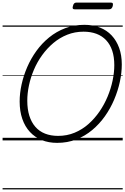

<svg xmlns="http://www.w3.org/2000/svg" viewBox="-20 -1086 969 1485"><path d="M422 19Q356 19 303 -2.5Q250 -24 211.5 -65.5Q173 -107 152.5 -166.5Q132 -226 132 -301Q132 -365 147 -433Q162 -501 190.5 -567Q219 -633 261.5 -692Q304 -751 360 -796.5Q416 -842 484.5 -868Q553 -894 633 -894Q699 -894 752.5 -873Q806 -852 843.5 -812Q881 -772 901.5 -715.5Q922 -659 922 -588Q922 -523 907 -453.5Q892 -384 863 -315.5Q834 -247 791.5 -187Q749 -127 693.5 -80.5Q638 -34 570 -7.5Q502 19 422 19ZM429 -35Q498 -35 557 -59.5Q616 -84 664 -126.5Q712 -169 749.5 -223.5Q787 -278 812.5 -339.5Q838 -401 851 -463.5Q864 -526 864 -582Q864 -646 848 -694Q832 -742 801 -775Q770 -808 726 -824.5Q682 -841 626 -841Q559 -841 500 -817.5Q441 -794 392.5 -753Q344 -712 306 -659.5Q268 -607 242.5 -547Q217 -487 204 -425.5Q191 -364 191 -307Q191 -241 207 -190.5Q223 -140 253.5 -105Q284 -70 328.5 -52.5Q373 -35 429 -35ZM557 -1014Q546 -1014 543 -1020.5Q540 -1027 544 -1039Q547 -1053 553.5 -1059.5Q560 -1066 571 -1066H838Q850 -1066 852.5 -1059Q855 -1052 852 -1039Q848 -1026 841.5 -1020Q835 -1014 823 -1014ZM0 369H929V379H0ZM0 -20H929V0H0ZM0 -505H929V-500H0ZM0 -889H929V-879H0Z"/></svg>

Font: Playwrite HR Guides
Style: Regular
Weight: 400
Designer: Veronika Burian, José Scaglione
Foundry: TypeTogether
Version: Version 1.003